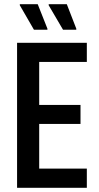

<svg xmlns="http://www.w3.org/2000/svg" viewBox="-20 -891 469 911"><path d="M61 0V-688H392V-597H166V-393H362V-303H166V-91H392V0ZM342 -750H279L211 -866V-871H297L342 -755ZM205 -750H141L74 -866V-871H159L205 -755Z"/></svg>

Font: Saira Condensed SemiBold
Style: Regular
Weight: 600
Width: 3
Designer: Hector Gatti with collaboration of the Omnibus-Type team
Foundry: Omnibus-Type
Version: Version 1.100